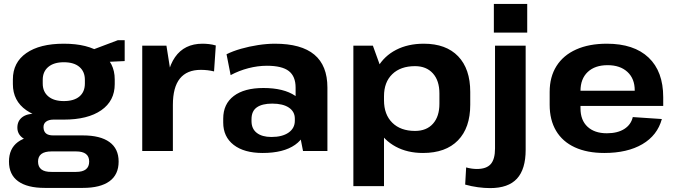

<svg xmlns="http://www.w3.org/2000/svg" viewBox="-20 -774 3471 984"><path d="M307 -161Q184 -161 115 -209Q46 -257 46 -343V-367Q46 -454 115 -502Q184 -550 307 -550Q430 -550 499 -502Q568 -454 568 -367V-343Q568 -257 499 -209Q430 -161 307 -161ZM209 189Q120 189 73 155Q26 121 26 54Q26 -12 71.5 -46Q117 -80 208 -80H405Q494 -80 541 -46Q588 -12 588 54Q588 121 541 155Q494 189 405 189ZM370 107Q437 107 437 54Q437 2 370 2H244Q175 2 175 54Q175 108 244 107ZM163 -49Q120 -49 94.5 -68.5Q69 -88 69 -120Q69 -154 93.5 -173Q118 -192 164 -192H307V-161H254Q230 -161 216 -150.5Q202 -140 203 -120Q204 -100 216 -90Q228 -80 253 -80H307V-49ZM307 -256Q359 -256 387 -279.5Q415 -303 415 -346V-365Q415 -407 387 -431Q359 -455 307 -455Q256 -455 227.5 -431Q199 -407 199 -365V-346Q199 -304 227.5 -280Q256 -256 307 -256ZM425 -508 584 -568H619V-461L425 -452Z M709 -540H833L866 -331V0H709ZM829 -277Q829 -412 877 -481Q925 -550 1018 -550Q1034 -550 1051.5 -548Q1069 -546 1086 -541L1077 -408Q1045 -416 1009 -416Q938 -416 902 -371.5Q866 -327 866 -236Z M1495 -194V-325Q1495 -383 1460 -410Q1425 -437 1348 -437Q1301 -437 1253 -424.5Q1205 -412 1162 -389L1141 -496Q1173 -512 1215 -524Q1257 -536 1302.5 -543Q1348 -550 1389 -550Q1524 -550 1591 -494Q1658 -438 1658 -325V0H1533ZM1326 10Q1231 10 1177.5 -31.5Q1124 -73 1124 -146V-166Q1124 -241 1178 -282Q1232 -323 1330 -323Q1434 -323 1493 -283Q1552 -243 1552 -169V-148Q1552 -74 1492.5 -32Q1433 10 1326 10ZM1371 -72Q1427 -72 1459 -94.5Q1491 -117 1491 -155V-166Q1491 -202 1460.5 -222.5Q1430 -243 1375 -243Q1324 -243 1296.5 -224Q1269 -205 1269 -163V-153Q1269 -114 1296 -93Q1323 -72 1371 -72Z M2148 10Q2068 10 2008 -22.5Q1948 -55 1915 -113.5Q1882 -172 1881 -251V-292Q1882 -371 1915.5 -429Q1949 -487 2010 -518.5Q2071 -550 2152 -550Q2266 -550 2328 -485.5Q2390 -421 2390 -303V-237Q2390 -119 2327 -54.5Q2264 10 2148 10ZM1791 -540H1891L1948 -382V180H1791ZM2107 -103Q2166 -103 2199 -140Q2232 -177 2232 -242V-295Q2232 -361 2198.5 -398Q2165 -435 2107 -435Q2033 -435 1990.5 -394Q1948 -353 1948 -281V-260Q1948 -187 1990.5 -145Q2033 -103 2107 -103Z M2492 190Q2462 190 2429 185.5Q2396 181 2364 172L2369 84Q2383 88 2397 90Q2411 92 2424 92Q2473 92 2495 67Q2517 42 2517 -13V-540H2674V-6Q2674 93 2629.5 141.5Q2585 190 2492 190ZM2682 -754V-607H2511V-754Z M3077 10Q2989 10 2926 -19Q2863 -48 2830 -103.5Q2797 -159 2797 -237V-303Q2797 -380 2832 -435.5Q2867 -491 2933 -520.5Q2999 -550 3090 -550Q3229 -550 3304 -479Q3379 -408 3379 -276V-231H2926V-309H3255L3233 -279V-311Q3233 -371 3195.5 -405.5Q3158 -440 3094 -440Q3029 -440 2992 -405Q2955 -370 2955 -308V-219Q2955 -158 2991 -124.5Q3027 -91 3090 -91Q3145 -91 3179.5 -113Q3214 -135 3223 -174L3372 -164Q3349 -80 3272 -35Q3195 10 3077 10Z"/></svg>

Font: Pathway Extreme
Style: Bold
Weight: 700
Designer: Eduardo Rodriguez Tunni
Foundry: Eduardo Rodriguez Tunni
Version: Version 1.001;gftools[0.9.26]